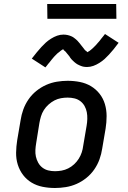

<svg xmlns="http://www.w3.org/2000/svg" viewBox="-20 -932 640 960"><path d="M255 8Q223 8 193 2Q163 -4 138 -19Q113 -34 95.5 -57Q78 -80 69 -108.5Q60 -137 60.5 -168.5Q61 -200 66 -231L83 -331Q87 -358 96.5 -384.5Q106 -411 122.5 -435Q139 -459 162 -477.5Q185 -496 211 -507.5Q237 -519 264.5 -523.5Q292 -528 318 -528Q350 -528 380 -522Q410 -516 435 -501Q460 -486 478 -463Q496 -440 504.5 -411.5Q513 -383 513 -351.5Q513 -320 508 -289L491 -189Q487 -162 477.5 -135.5Q468 -109 451.5 -85Q435 -61 412 -42.5Q389 -24 363 -12.5Q337 -1 309 3.5Q281 8 255 8ZM255 -76Q271 -76 288 -79Q305 -82 321 -90Q337 -98 350.5 -110.5Q364 -123 373.5 -138Q383 -153 388.5 -169.5Q394 -186 396 -203L413 -303Q416 -320 416.5 -337.5Q417 -355 414 -371Q411 -387 403 -401.5Q395 -416 382 -426Q369 -436 352.5 -440Q336 -444 318 -444Q302 -444 285 -441Q268 -438 252.5 -430Q237 -422 223 -409.5Q209 -397 199.5 -382Q190 -367 185 -350.5Q180 -334 177 -317L161 -217Q158 -200 157 -182.5Q156 -165 159.5 -149Q163 -133 171 -118.5Q179 -104 192 -94Q205 -84 221 -80Q237 -76 255 -76ZM207 -595 139 -639Q152 -656 164 -670.5Q176 -685 187 -697Q198 -709 209 -719Q220 -729 235 -738.5Q250 -748 265.5 -753.5Q281 -759 297 -759Q302 -759 307 -758.5Q312 -758 317 -757Q322 -756 326.5 -754.5Q331 -753 336 -751Q341 -749 345 -746.5Q349 -744 352.5 -741Q356 -738 360 -735Q364 -732 367.5 -728Q371 -724 374 -720.5Q377 -717 380 -713.5Q383 -710 384.5 -707.5Q386 -705 390.5 -700Q395 -695 398 -690.5Q401 -686 404 -682.5Q407 -679 411 -677Q415 -675 415 -671L420 -673Q424 -675 427 -677Q430 -679 434 -682.5Q438 -686 440.5 -688Q443 -690 445 -692Q447 -694 449 -696Q451 -698 453.5 -700.5Q456 -703 458.5 -705.5Q461 -708 463.5 -711Q466 -714 468.5 -717Q471 -720 474 -723Q477 -726 479.5 -729.5Q482 -733 485 -737Q488 -741 491.5 -745Q495 -749 498 -753Q501 -757 505 -762L573 -718Q560 -700 548 -685.5Q536 -671 525 -659Q514 -647 503 -637Q492 -627 477 -617.5Q462 -608 446.5 -602.5Q431 -597 415 -597Q410 -597 405 -597.5Q400 -598 395 -599Q390 -600 385.5 -602Q381 -604 376 -606Q371 -608 367 -610.5Q363 -613 359.5 -615.5Q356 -618 352 -621.5Q348 -625 344.5 -628.5Q341 -632 337.5 -635.5Q334 -639 331.5 -643Q329 -647 327.5 -649.5Q326 -652 321.5 -657Q317 -662 314 -666Q311 -670 308 -673.5Q305 -677 301 -679.5Q297 -682 297 -685V-686L292 -684Q287 -681 284.5 -679Q282 -677 278 -673.5Q274 -670 271.5 -668.5Q269 -667 267 -665Q265 -663 263 -661Q261 -659 258.5 -656.5Q256 -654 253.5 -651.5Q251 -649 248.5 -646Q246 -643 243.5 -640Q241 -637 238 -633.5Q235 -630 232.5 -626.5Q230 -623 227 -619.5Q224 -616 220.5 -612Q217 -608 214 -603.5Q211 -599 207 -595ZM217 -838 216 -912H561L562 -838Z"/></svg>

Font: Iosevka HT Medium Extended
Style: Italic
Weight: 500
Width: 7
Italic angle: -9°
Monospace: yes
Designer: Belleve Invis
Foundry: Belleve Invis
Version: Version 32.3.0; ttfautohint (v1.8.4)